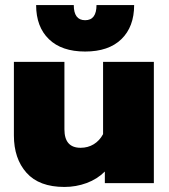

<svg xmlns="http://www.w3.org/2000/svg" viewBox="-20 -725 669 760"><path d="M123 -705H272Q272 -645 317 -645Q362 -645 362 -705H511Q511 -619 460.5 -570Q410 -521 317 -521Q224 -521 173.5 -570Q123 -619 123 -705ZM35 -189V-480H235V-213Q235 -140 299 -140Q328 -140 351 -154Q374 -168 388 -194V-480H589V0H395V-46Q365 -16 323 -0.5Q281 15 235 15Q135 15 85 -41Q35 -97 35 -189Z"/></svg>

Font: Prompt ExtraBold
Style: Regular
Weight: 800
Designer: Katatrad Team
Foundry: CadsonDemak
Version: Version 1.000